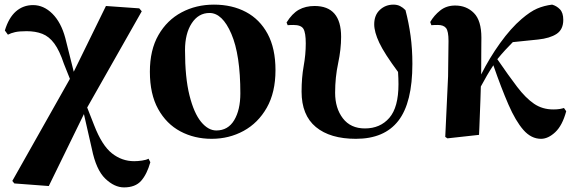

<svg xmlns="http://www.w3.org/2000/svg" viewBox="-20 -583 2491 830"><path d="M622.1 103 629.9 118.2Q615.2 170.4 590.1 198.7Q564.9 227.1 516.1 227.1Q474.6 227.1 435.1 189.2Q395.5 151.4 377 60.1L342.8 -89.8L190.9 221.2L42 210L33.2 199.2L282.2 -242.2L255.9 -308.1Q237.3 -364.3 214.8 -394.8Q192.4 -425.3 162.8 -436.8Q133.3 -448.2 95.2 -448.2Q63.5 -448.2 45.2 -444.1Q26.9 -439.9 14.2 -433.1L1 -451.2Q17.6 -506.3 48.8 -533.7Q80.1 -561 123 -561Q168.9 -561 206.5 -523.7Q244.1 -486.3 262.2 -418.9L298.8 -272.9L438 -557.1L582 -546.9L592.8 -534.2L356.9 -118.2L387.2 -41Q420.9 45.9 463.9 79.8Q506.8 113.8 560.1 113.8Q575.7 113.8 594.2 111.1Q612.8 108.4 622.1 103Z M895 17.1Q820.3 17.1 759.8 -15.1Q699.2 -47.4 663.6 -111.8Q627.9 -176.3 627.9 -272.9Q627.9 -367.2 665 -431.6Q702.1 -496.1 764.9 -529.5Q827.6 -563 904.8 -563Q983.4 -563 1043.2 -531.2Q1103 -499.5 1137 -436.5Q1170.9 -373.5 1170.9 -279.8Q1170.9 -183.6 1133.3 -117.4Q1095.7 -51.3 1033 -17.1Q970.2 17.1 895 17.1ZM915 -19Q965.8 -19 992.4 -63.5Q1019 -107.9 1019 -179.2Q1019 -346.2 980.2 -436.5Q941.4 -526.9 885.7 -526.9Q837.9 -526.9 808.8 -482.4Q779.8 -438 779.8 -366.2Q779.8 -247.6 799.1 -170.7Q818.4 -93.8 849.1 -56.4Q879.9 -19 915 -19Z M1223.6 -474.1 1218.8 -485.8Q1242.7 -524.4 1271.7 -540.8Q1300.8 -557.1 1339.8 -557.1Q1454.6 -557.1 1454.6 -423.8Q1454.6 -370.1 1441.7 -309.3Q1428.7 -248.5 1428.7 -182.1Q1428.7 -115.2 1462.2 -71.5Q1495.6 -27.8 1557.6 -27.8Q1623.5 -27.8 1663.1 -73.5Q1702.6 -119.1 1702.6 -219.2Q1702.6 -231 1702.1 -244.6Q1701.7 -258.3 1700.7 -272Q1641.6 -351.6 1619.6 -398.2Q1597.7 -444.8 1597.7 -478Q1597.7 -517.6 1622.1 -540.3Q1646.5 -563 1680.7 -563Q1697.3 -563 1709.7 -556.6Q1722.2 -550.3 1732.9 -539.1Q1747.1 -484.9 1754.9 -428.2Q1762.7 -371.6 1762.7 -307.1Q1762.7 -139.2 1702.1 -61Q1641.6 17.1 1518.6 17.1Q1407.2 17.1 1345.5 -33.9Q1283.7 -85 1283.7 -187Q1283.7 -247.1 1292.7 -297.1Q1301.8 -347.2 1301.8 -395Q1301.8 -441.4 1291.7 -458.3Q1281.7 -475.1 1248.5 -475.1Q1245.6 -475.1 1236.1 -474.9Q1226.6 -474.6 1223.6 -474.1Z M2418 -116.2 2427.7 -102.1Q2411.1 -40.5 2380.4 -11.7Q2349.6 17.1 2318.8 17.1Q2276.4 17.1 2242.7 -21.2Q2209 -59.6 2178 -130.9Q2147 -202.1 2112.8 -300.8Q2097.7 -278.3 2085.4 -257.1Q2073.2 -235.8 2058.6 -209Q2058.1 -186.5 2056.9 -153.6Q2055.7 -120.6 2054.4 -87.6Q2053.2 -54.7 2052.2 -30.3Q2051.3 -5.9 2050.8 0L1914.1 15.1L1904.8 8.8L1917 -252.9L1918.9 -405.8Q1918.9 -448.2 1908.2 -461.7Q1897.5 -475.1 1873 -475.1Q1869.6 -475.1 1858.6 -474.9Q1847.7 -474.6 1844.7 -474.1L1839.8 -487.8Q1856.4 -516.6 1883.1 -537.8Q1909.7 -559.1 1947.8 -559.1Q1996.6 -559.1 2028.8 -526.6Q2061 -494.1 2061 -419.9Q2061 -414.6 2060.8 -396Q2060.5 -377.4 2060.5 -352.8Q2060.5 -328.1 2060.3 -303.5Q2060.1 -278.8 2060.1 -261.2Q2095.2 -331.5 2141.8 -396.5Q2188.5 -461.4 2234.9 -501Q2272.5 -533.2 2302 -545.9Q2331.5 -558.6 2366.7 -563Q2386.2 -557.6 2400.6 -542.7Q2415 -527.8 2415 -497.1Q2415 -455.6 2386.2 -436.5Q2357.4 -417.5 2305.7 -412.1L2196.8 -400.9Q2180.2 -384.3 2163.6 -366.2Q2147 -348.1 2129.9 -327.1Q2178.7 -255.9 2215.6 -207.5Q2252.4 -159.2 2288.6 -134.5Q2324.7 -109.9 2371.6 -109.9Q2388.2 -109.9 2399.7 -111.8Q2411.1 -113.8 2418 -116.2Z"/></svg>

Font: Source Han Serif JP Heavy
Style: Regular
Weight: 900
Designer: Ryoko NISHIZUKA  (kana & ideographs); Frank Grießhammer (Latin, Greek & Cyrillic); Wenlong ZHANG  (bopomofo); Sandoll Co
Foundry: Adobe Systems Incorporated
Version: Version 1.001;PS 1.001;hotconv 16.6.54;makeotf.lib2.5.65590